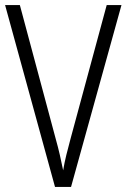

<svg xmlns="http://www.w3.org/2000/svg" viewBox="-20 -734 497 754"><path d="M457 -714 259 0H196L0 -714H58L199 -188Q208 -156 215 -125.5Q222 -95 228 -65Q233 -95 240.5 -125.5Q248 -156 257 -189L399 -714Z"/></svg>

Font: Noto Sans Khmer Condensed Light
Style: Regular
Weight: 300
Width: 3
Designer: Danh Hong and the Monotype Design Team
Foundry: Monotype Imaging Inc.
Version: Version 2.004; ttfautohint (v1.8.4.7-5d5b)